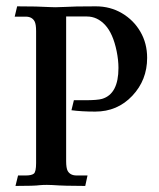

<svg xmlns="http://www.w3.org/2000/svg" viewBox="-20 -598 512 618"><path d="M254.4 0.5Q187 0.5 148.4 -2.4Q141.1 -2.9 130.9 -2.9Q118.7 -2.9 108.4 -2Q91.8 0.5 29.8 0.5L38.1 -33.2H63Q81.5 -33.2 88.9 -39.1Q96.2 -44.9 96.2 -73.2V-498Q96.2 -520 91.3 -529.3Q83 -544.4 63 -544.4H27.3L35.2 -577.6Q102.1 -577.6 140.6 -575.2Q147.9 -574.7 158.2 -574.7Q172.4 -574.7 189.5 -575.7Q214.4 -577.6 288.6 -577.6Q335 -577.6 372.6 -555.4Q410.2 -533.2 431.9 -495.8Q453.6 -458.5 453.6 -411.6Q453.6 -340.3 405.8 -289.6Q357.9 -238.8 286.6 -238.8Q242.2 -238.8 210 -243.2L217.8 -275.4H253.4Q293.9 -275.4 308.6 -279.8Q361.3 -295.4 361.3 -379.4Q361.3 -404.3 355.5 -433.1Q343.8 -490.2 318.4 -517.6Q293 -544.9 259.8 -544.9H192.9V-79.6Q192.9 -57.1 197.8 -47.9Q206.1 -33.2 226.6 -33.2H261.7Z"/></svg>

Font: Quaaykop
Style: Medium
Weight: 500
Designer: Tup Wanders
Foundry: Free font, DO NOT SELL
Version: Version 1.00;July 31, 2023;FontCreator 11.5.0.2430 64-bit